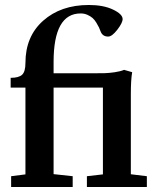

<svg xmlns="http://www.w3.org/2000/svg" viewBox="-20 -746 641 766"><path d="M24.4 0V-43L81.5 -50.3V-396.5H22.5V-435.5Q55.2 -435.5 68.4 -448Q81.5 -460.4 81.5 -495.1Q81.5 -600.6 152.1 -663.3Q222.7 -726.1 334.5 -726.1Q392.6 -726.1 430.9 -707.8Q469.2 -689.5 469.2 -669.9Q469.2 -654.8 448 -627.4Q426.8 -600.1 411.6 -600.1Q389.6 -600.1 381.8 -619.6Q377.9 -629.9 374.8 -636.7Q371.6 -643.6 364.5 -655.3Q357.4 -667 349.4 -674.1Q341.3 -681.2 328.9 -686.8Q316.4 -692.4 301.8 -692.4Q193.8 -692.4 193.8 -499V-453.6H346.7Q381.3 -453.6 398.4 -454.1Q415.5 -454.6 437.5 -457.8Q459.5 -460.9 475.1 -467.3L507.3 -458Q502 -427.7 502 -371.1V-50.8L565.9 -43V0H326.7V-43L390.6 -50.3V-396.5H193.8V-51.3L270 -43V0Z"/></svg>

Font: Elstob 6pt SemiBold
Style: Regular
Weight: 600
Designer: Peter S. Baker
Version: Version 1.015